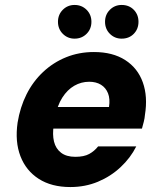

<svg xmlns="http://www.w3.org/2000/svg" viewBox="-20 -743 651 775"><path d="M264 12Q188 12 136.5 -21Q85 -54 62.5 -112.5Q40 -171 51 -248Q61 -310 87 -362Q113 -414 154 -452.5Q195 -491 247 -512Q299 -533 359 -533Q435 -533 485.5 -500.5Q536 -468 556.5 -410.5Q577 -353 565 -279Q564 -266 560.5 -252Q557 -238 553 -224H152L168 -311H420Q425 -344 416 -366.5Q407 -389 387.5 -401Q368 -413 340 -413Q308 -413 280 -397Q252 -381 231.5 -349Q211 -317 202 -268L197 -238Q191 -200 198 -171.5Q205 -143 226.5 -126.5Q248 -110 284 -110Q319 -110 340 -121.5Q361 -133 376 -152H530Q507 -106 467 -68.5Q427 -31 375.5 -9.5Q324 12 264 12ZM281 -587Q253 -587 233.5 -606.5Q214 -626 214 -655Q214 -684 233.5 -703.5Q253 -723 281 -723Q310 -723 329.5 -703.5Q349 -684 349 -655Q349 -626 329.5 -606.5Q310 -587 281 -587ZM471 -587Q443 -587 423.5 -606.5Q404 -626 404 -655Q404 -684 423.5 -703.5Q443 -723 471 -723Q501 -723 520 -703.5Q539 -684 539 -655Q539 -626 520 -606.5Q501 -587 471 -587Z"/></svg>

Font: DM Sans 10pt Black
Style: Italic
Weight: 900
Italic angle: -10°
Version: Version 4.004;gftools[0.9.30]